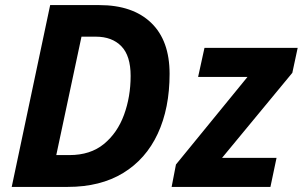

<svg xmlns="http://www.w3.org/2000/svg" viewBox="-20 -734 1189 754"><path d="M26 0 177 -714H370Q501 -714 573.5 -644.5Q646 -575 646 -444Q646 -309 599.5 -209Q553 -109 463.5 -54.5Q374 0 246 0ZM201 -125H253Q335 -125 388 -168.5Q441 -212 467 -283Q493 -354 493 -436Q493 -515 456.5 -552.5Q420 -590 356 -590H300ZM654 0 671 -88 952 -432H758L783 -546H1149L1128 -448L852 -114H1066L1042 0Z"/></svg>

Font: Noto IKEA Latin
Style: Bold Italic
Weight: 700
Italic angle: -12°
Designer: Monotype Design Team
Foundry: Monotype Imaging Inc.
Version: Version 1.0